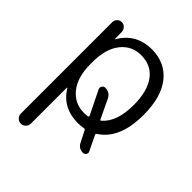

<svg xmlns="http://www.w3.org/2000/svg" viewBox="-210 -674 991 991"><g transform="rotate(45 286.0 -178.0)"><path d="M318.4 -12.7Q206.1 -12.7 151.4 -102.5Q150.4 -103.5 149.4 -103.5Q148.4 -103.5 148.4 -102.5V160.2Q148.4 175.8 137.7 186.5Q127 197.3 111.8 197.3Q96.7 197.3 85.9 186.5Q75.2 175.8 75.2 160.2V-507.8Q75.2 -521.5 85.4 -531.7Q95.7 -542 109.4 -542Q124 -542 134.3 -531.7Q144.5 -521.5 145.5 -507.8L146.5 -455.1Q146.5 -454.1 147.5 -454.1Q148.4 -454.1 148.4 -455.1Q204.1 -551.8 318.4 -552.7Q416 -552.7 472.2 -482.9Q528.3 -413.1 528.3 -282.2Q528.3 -107.4 426.8 -43Q420.9 -39.1 423.8 -32.2L462.9 48.8Q467.8 58.6 461.9 67.9Q456.1 77.1 445.3 77.1Q413.1 77.1 399.4 48.8L369.1 -10.7Q366.2 -17.6 359.4 -16.6Q337.9 -12.7 318.4 -12.7ZM456.1 -282.2Q456.1 -383.8 415.5 -438Q375 -492.2 301.8 -492.2Q232.4 -492.2 190.4 -438.5Q148.4 -384.8 148.4 -289.1V-275.4Q148.4 -178.7 191.4 -125.5Q234.4 -72.3 301.8 -72.3Q317.4 -72.3 330.1 -74.2Q336.9 -76.2 334 -83L270.5 -211.9Q265.6 -222.7 272 -232.4Q278.3 -242.2 289.1 -242.2Q323.2 -242.2 337.9 -211.9L386.7 -109.4Q389.6 -102.5 395.5 -107.4Q456.1 -161.1 456.1 -282.2Z"/></g></svg>

Font: Gen Jyuu Gothic P Normal
Style: Regular
Weight: 300
Designer: [Source Han Sans]
Ryoko NISHIZUKA  (kana & ideographs); Paul D. Hunt (Latin, Greek & Cyrillic); Wenlong ZHANG  (bopomofo
Version: Version 1.002.20150607